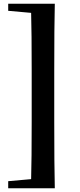

<svg xmlns="http://www.w3.org/2000/svg" viewBox="-20 -830 427 1030"><path d="M271 -179Q271 61 274 180H24V142L147 131Q150 29 150 -179V-451Q150 -658 147 -761L24 -772V-810H274Q271 -693 271 -451Z"/></svg>

Font: Source Han Serif CN Heavy
Style: Regular
Weight: 900
Designer: Ryoko NISHIZUKA  (kana & ideographs); Frank Grießhammer (Latin, Greek & Cyrillic); Wenlong ZHANG  (bopomofo); Sandoll Co
Foundry: Adobe Systems Incorporated
Version: Version 1.000;PS 1;hotconv 16.6.53;makeotf.lib2.5.65590